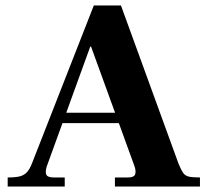

<svg xmlns="http://www.w3.org/2000/svg" viewBox="-20 -680 762 700"><path d="M8 0V-33Q36 -33 52 -37Q68 -41 78.5 -52.5Q89 -64 98 -88L322 -660H421L631 -83Q640 -61 647.5 -50Q655 -39 669 -36Q683 -33 709 -33V0H399V-33H447Q468 -33 472.5 -44Q477 -55 470 -75L312 -510H309L150 -72Q144 -51 149.5 -42Q155 -33 176 -33H216V0ZM190 -231 193 -269H425L428 -231Z"/></svg>

Font: Frank Ruhl Libre ExtraBold
Style: Regular
Weight: 800
Designer: Yanek Iontef
Foundry: Fontef
Version: Version 6.003;gftools[0.9.30]